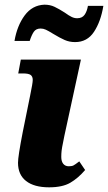

<svg xmlns="http://www.w3.org/2000/svg" viewBox="-20 -791 462 821"><path d="M57 -95Q57 -122 77 -225L109 -383Q120 -436 120 -449Q120 -464 111 -470.5Q102 -477 78 -477H58L69 -536H326L255 -209Q254 -202 249.5 -181Q245 -160 243.5 -147Q242 -134 242 -120Q242 -101 250.5 -90.5Q259 -80 274 -80Q287 -80 294 -83.5Q301 -87 319 -101L344 -64Q314 -29 280.5 -9.5Q247 10 190 10Q126 10 91.5 -17Q57 -44 57 -95ZM208 -646Q187 -659 176 -664Q165 -669 154 -669Q134 -669 124.5 -655Q115 -641 107 -616H42Q53 -681 85.5 -725Q118 -769 170 -771Q194 -771 213 -762Q232 -753 257 -737Q275 -724 286.5 -718.5Q298 -713 310 -713Q331 -713 341.5 -727.5Q352 -742 356 -766H422Q411 -699 382 -655Q353 -611 301 -611Q277 -611 256.5 -620Q236 -629 208 -646Z"/></svg>

Font: Noto Serif NarrowBlack
Style: Italic
Weight: 900
Width: 4
Italic angle: -12°
Designer: Monotype Design Team
Foundry: Monotype Imaging Inc.
Version: Version 1.001